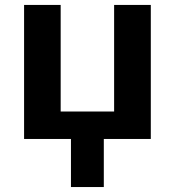

<svg xmlns="http://www.w3.org/2000/svg" viewBox="-20 -566 712 782"><path d="M269 0H78.1V-545.9H227.1V-111.8H444.8V-545.9H594.2V0H402.8V195.8H269Z"/></svg>

Font: Droid Sans Thai
Style: Bold
Weight: 700
Designer: Steve Matteson
Foundry: Ascender Corporation
Version: Version 1.00